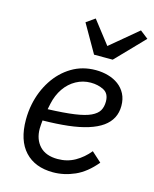

<svg xmlns="http://www.w3.org/2000/svg" viewBox="-117 -853 758 944"><g transform="rotate(15 261.5 -381.0)"><path d="M244 12Q152 12 100.5 -43.5Q49 -99 49 -204Q49 -224 51 -244.5Q53 -265 57 -284Q71 -352 107 -407.5Q143 -463 197 -495.5Q251 -528 319 -528Q352 -528 382 -519.5Q412 -511 435 -494Q458 -477 471.5 -451Q485 -425 485 -390Q485 -356 471 -329Q457 -302 429 -282Q401 -262 358 -248.5Q315 -235 258 -228.5Q201 -222 129 -221Q128 -211 127 -199Q126 -187 126 -179Q126 -124 157.5 -90.5Q189 -57 249 -57Q298 -57 337.5 -79.5Q377 -102 407 -139L457 -94Q409 -36 354.5 -12Q300 12 244 12ZM311 -462Q271 -462 236.5 -443Q202 -424 178.5 -390Q155 -356 145 -310L139 -281Q222 -284 274.5 -291.5Q327 -299 355.5 -312.5Q384 -326 395 -345Q406 -364 406 -391Q406 -432 377 -447Q348 -462 311 -462ZM385 -599H290L208 -742L252 -773L342 -657L482 -774L523 -742Z"/></g></svg>

Font: IBM Plex Sans Var
Style: Italic
Weight: 400
Italic angle: -11.31°
Designer: Mike Abbink, Paul van der Laan, Pieter van Rosmalen
Foundry: Bold Monday
Version: Version 1.001